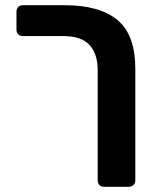

<svg xmlns="http://www.w3.org/2000/svg" viewBox="-20 -591 597 735"><path d="M354 -322Q354 -385 322.5 -419Q291 -453 222 -453H67Q56 -453 49.5 -460Q43 -467 43 -478V-546Q43 -557 49.5 -564Q56 -571 67 -571H228Q361 -571 429.5 -514.5Q498 -458 498 -327V99Q498 110 491 117Q484 124 473 124H378Q367 124 360.5 117.5Q354 111 354 100Z"/></svg>

Font: Fz Rubik SemBd
Style: Regular
Weight: 600
Designer: Hubert and Fischer
Foundry: Hubert and Fischer
Version: Vit hóa bi FontZin.com